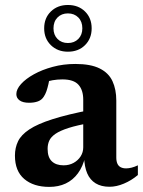

<svg xmlns="http://www.w3.org/2000/svg" viewBox="-20 -720 560 752"><path d="M337.5 -290 336 -239Q282 -229.5 248.5 -218.8Q215 -208 197.2 -195.8Q179.5 -183.5 173 -169.2Q166.5 -155 166.5 -137Q166.5 -104 183 -88.2Q199.5 -72.5 229 -72.5Q251 -72.5 268.2 -82Q285.5 -91.5 295.8 -107.5Q306 -123.5 306 -143V-329.5Q306 -367.5 287.2 -388.2Q268.5 -409 224.5 -409Q204.5 -409 186.2 -405.8Q168 -402.5 152.5 -397L177 -430.5Q173.5 -408 169.8 -391.2Q166 -374.5 161.8 -362.5Q157.5 -350.5 151.5 -341.5Q143.5 -328.5 128.8 -323Q114 -317.5 94 -317.5Q69.5 -317.5 56.8 -326.8Q44 -336 44 -351.5Q44 -370.5 62.5 -391Q81 -411.5 113 -429.2Q145 -447 186.8 -458.2Q228.5 -469.5 275 -469.5Q335 -469.5 370.2 -452Q405.5 -434.5 420.5 -402.2Q435.5 -370 435.5 -326V-103.5Q435.5 -88.5 439.8 -79Q444 -69.5 452.8 -65Q461.5 -60.5 474 -60.5Q484 -60.5 495.8 -63.5Q507.5 -66.5 520 -72.5V-34.5Q494.5 -13 465.2 -0.8Q436 11.5 409 11.5Q376.5 11.5 354.5 -2Q332.5 -15.5 321.5 -41.2Q310.5 -67 309.5 -104.5L314 -107.5Q305 -68 285.2 -41.2Q265.5 -14.5 237.2 -1.2Q209 12 173 12Q111.5 12 75 -19Q38.5 -50 38.5 -110.5Q38.5 -141.5 50.8 -166.8Q63 -192 95 -213.2Q127 -234.5 185.8 -253.2Q244.5 -272 337.5 -290ZM246 -700.5Q287 -700.5 313 -675Q339 -649.5 339 -609Q339 -569 313 -543.2Q287 -517.5 246 -517.5Q205.5 -517.5 179.2 -543.2Q153 -569 153 -609Q153 -649.5 179.2 -675Q205.5 -700.5 246 -700.5ZM246 -551.5Q271 -551.5 286.8 -567.5Q302.5 -583.5 302.5 -609Q302.5 -635.5 286.8 -651.5Q271 -667.5 246 -667.5Q221 -667.5 205.2 -651.5Q189.5 -635.5 189.5 -609Q189.5 -583.5 205.2 -567.5Q221 -551.5 246 -551.5Z"/></svg>

Font: Newsreader SemiBold
Style: Regular
Weight: 600
Designer: Hugues Gentile
Foundry: Production Type
Version: Version 1.003